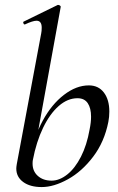

<svg xmlns="http://www.w3.org/2000/svg" viewBox="-20 -745 479 778"><path d="M46 -62Q46 -68 48 -80L147 -610Q149 -619 149 -633Q149 -661 128 -661Q113 -661 81 -646H80Q76 -646 74.5 -651.5Q73 -657 77 -658L214 -725H216Q220 -725 223.5 -722Q227 -719 226 -717L113 -96Q112 -91 112 -82Q112 -51 133.5 -32Q155 -13 189 -13Q221 -13 252.5 -38Q284 -63 308 -110Q332 -157 343 -220Q349 -249 349 -272Q349 -307 335.5 -327Q322 -347 294 -347Q254 -347 218 -315.5Q182 -284 154.5 -227Q127 -170 113 -96L106 -116Q118 -191 153.5 -256.5Q189 -322 239 -360.5Q289 -399 340 -399Q379 -399 401 -370Q423 -341 423 -293Q423 -271 419 -251Q403 -170 357.5 -110Q312 -50 255 -18.5Q198 13 149 13Q102 13 74 -7.5Q46 -28 46 -62Z"/></svg>

Font: Cormorant Infant Medium
Style: Italic
Weight: 500
Italic angle: -10°
Designer: Christian Thalmann (Catharsis Fonts)
Foundry: Catharsis Fonts
Version: Version 4.000